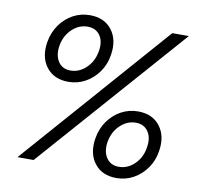

<svg xmlns="http://www.w3.org/2000/svg" viewBox="-81 -801 937 902"><g transform="rotate(10 387.5 -350.0)"><path d="M230 -390Q161 -390 125 -437Q89 -484 101 -557Q109 -604 134 -639.5Q159 -675 196 -695.5Q233 -716 277 -716Q346 -716 382 -669Q418 -622 406 -549Q399 -503 373.5 -467Q348 -431 311 -410.5Q274 -390 230 -390ZM57 0 672 -700H751L134 0ZM231 -444Q273 -444 306 -476Q339 -508 347 -557Q355 -603 335 -632Q315 -661 276 -661Q234 -661 201 -629.5Q168 -598 160 -549Q153 -503 172.5 -473.5Q192 -444 231 -444ZM531 16Q462 16 426 -31Q390 -78 402 -151Q410 -198 435 -233.5Q460 -269 497 -289.5Q534 -310 578 -310Q647 -310 683 -263Q719 -216 707 -143Q700 -97 674.5 -61Q649 -25 612 -4.5Q575 16 531 16ZM533 -38Q575 -38 608 -70Q641 -102 648 -151Q656 -197 636 -226.5Q616 -256 577 -256Q535 -256 502 -224Q469 -192 461 -143Q454 -97 474 -67.5Q494 -38 533 -38Z"/></g></svg>

Font: Figtree Light
Style: Italic
Weight: 300
Italic angle: -9.5°
Foundry: Erik Kennedy
Version: Version 2.001; ttfautohint (v1.8.4.7-5d5b);gftools[0.9.27]